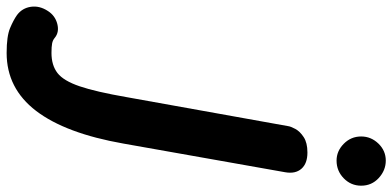

<svg xmlns="http://www.w3.org/2000/svg" viewBox="-579 -453 1211 593"><g transform="rotate(90 26.5 -156.5)"><path d="M-106.5 428.5Q-158 428.5 -183 418Q-208 407.5 -223.5 396.5Q-245 380.5 -249 353.8Q-253 327 -236 301Q-221.5 278.5 -196 272Q-170.5 265.5 -153 280Q-146 286 -136 288Q-126 290 -106.5 290Q-68.5 290 -44.5 271.5Q-20.5 253 -3.5 203Q13.5 153 30 58L119.5 -440.5Q120.5 -449 128.2 -463.2Q136 -477.5 153.5 -489Q171 -500.5 201 -500.5Q235 -500.5 251.2 -482Q267.5 -463.5 262 -432L173.5 67.5Q142 246.5 72.5 337.5Q3 428.5 -106.5 428.5ZM226 -590.5Q196.5 -590.5 174 -612.8Q151.5 -635 151.5 -666.5Q151.5 -697 173.5 -719.8Q195.5 -742.5 226 -742.5Q256 -742.5 279.8 -720.8Q303.5 -699 303.5 -666.5Q303.5 -635 280.8 -612.8Q258 -590.5 226 -590.5Z"/></g></svg>

Font: Edu AU VIC WA NT Pre
Style: Bold
Weight: 700
Designer: Tina and Corey Anderson, Eben Sorkin, Mirko Velimirovic
Foundry: Google for Education
Version: Version 1.001